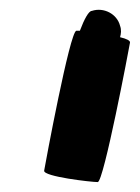

<svg xmlns="http://www.w3.org/2000/svg" viewBox="-20 -616 282 387"><path d="M69 -272C67 -260 164 -249 177 -249C189 -249 240 -518 242 -530C243 -534 235 -538 222 -541C224 -548 225 -556 222 -564C216 -588 189 -602 165 -594C159 -594 150 -578 141 -554H134C121 -554 71 -284 69 -272Z"/></svg>

Font: Ampere
Style: CndIta
Weight: 400
Version: Version 1